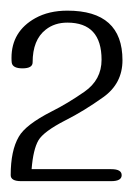

<svg xmlns="http://www.w3.org/2000/svg" viewBox="-20 -827 249 359"><path d="M188 -488.3H19.5Q0 -488.3 0 -499.5Q0 -545.4 15.1 -571.3Q27.8 -593.8 76.7 -618.7Q106 -633.3 137.9 -655.5Q169.9 -677.7 169.9 -715.3Q169.9 -784.7 106 -784.7Q82 -784.7 65.4 -771.5Q41 -752.4 41 -710.4Q41 -699.2 22 -699.2Q3.9 -699.2 2 -709.5Q1.5 -712.4 1.5 -718.8Q1.5 -768.1 45.9 -793Q71.3 -807.1 106 -807.1Q209 -807.1 209 -714.4Q209 -670.9 173.1 -645.3Q137.2 -619.6 102.5 -602.1Q61.5 -581.1 51.8 -564.5Q42 -547.4 39.1 -510.7H188Q207.5 -510.7 207.5 -499.5Q207.5 -488.3 188 -488.3Z"/></svg>

Font: Gayathri Thin
Style: Regular
Weight: 100
Designer: Binoy Dominic <binoy.domenic@gmail.com>
Foundry: SMC
Version: Version 1.000